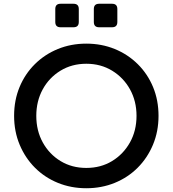

<svg xmlns="http://www.w3.org/2000/svg" viewBox="-20 -989 918 1021"><path d="M439 12Q358 12 288 -16.5Q218 -45 166 -97Q114 -149 84.5 -219.5Q55 -290 55 -373Q55 -456 84 -526Q113 -596 165.5 -648Q218 -700 288 -728.5Q358 -757 439 -757Q520 -757 590 -728.5Q660 -700 712.5 -648Q765 -596 794 -526Q823 -456 823 -373Q823 -290 793.5 -219.5Q764 -149 712 -97Q660 -45 590 -16.5Q520 12 439 12ZM439 -96Q516 -96 576 -132.5Q636 -169 671 -231.5Q706 -294 706 -373Q706 -451 671.5 -513.5Q637 -576 576.5 -613Q516 -650 439 -650Q362 -650 301.5 -613Q241 -576 207 -513.5Q173 -451 173 -373Q173 -294 207.5 -231.5Q242 -169 302 -132.5Q362 -96 439 -96ZM302 -844Q274 -844 274 -872V-941Q274 -969 302 -969H371Q399 -969 399 -941V-872Q399 -844 371 -844ZM507 -844Q479 -844 479 -872V-941Q479 -969 507 -969H576Q604 -969 604 -941V-872Q604 -844 576 -844Z"/></svg>

Font: Pitagon Sans Text SemiBold
Style: Regular
Weight: 600
Designer: Travis Tran
Foundry: Pitagon
Version: Version 1.001; ttfautohint (v1.8.4.7-5d5b);gftools[0.9.26]